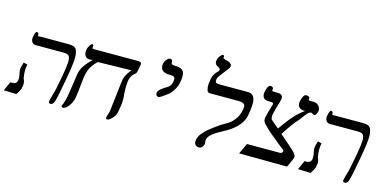

<svg xmlns="http://www.w3.org/2000/svg" viewBox="-89 -1370 3774 1891"><g transform="rotate(15 1798.0 -424.5)"><path d="M148 -237.5Q148 -203 156 -162Q169 -138.5 169 -109.5Q169 -99.5 166.5 -84.5Q162 -59.5 153.5 -41.8Q145 -24 125.5 4L-3.5 0L39 -93H66Q79 -93 92 -102.2Q105 -111.5 108.5 -129.5Q110.5 -139.5 110.5 -151.5Q110.5 -167.5 104.5 -195.5Q98.5 -223.5 98.5 -239Q98.5 -248 100 -258.5Q104 -278.5 112.5 -304L115.5 -314.5L154.5 -305.5Q148 -268.5 148 -237.5ZM136.5 -566.5Q136.5 -574 138 -581.5Q142.5 -606 148.8 -622.5Q155 -639 162.5 -639Q173 -639 179 -632.2Q185 -625.5 183 -616.5L182.5 -611.5Q181.5 -606.5 184.8 -604.5Q188 -602.5 195 -602.5Q198.5 -602.5 206.5 -603.5L217 -604H496Q528 -604 546.2 -597.8Q564.5 -591.5 573.5 -578.2Q582.5 -565 586.5 -542Q592 -524 592 -495Q592 -433 565.5 -283.5Q529.5 -76 511.5 -22.5Q498 10 476.5 10Q455.5 10 455.5 -7.5Q455.5 -11.5 456 -13.5Q457.5 -23 470 -68.5Q482 -107.5 491.8 -151.2Q501.5 -195 518 -286.5Q529.5 -352.5 532.8 -378.8Q536 -405 538 -437.5Q537 -466.5 531.5 -482Q526 -497.5 511.8 -504.2Q497.5 -511 469.5 -511H184.5Q163.5 -511 150 -526.5Q136.5 -542 136.5 -566.5Z M587.5 -0.5 591.5 -10Q611.5 -55 623 -126.5L641 -245L654 -335.5Q660.5 -381.5 686.5 -422.8Q712.5 -464 767 -515.5L734.5 -512Q708 -512 692.5 -529.8Q677 -547.5 677 -576Q677 -585 678.5 -594.5Q681 -610 689.2 -626.5Q697.5 -643 706.8 -654Q716 -665 722 -665Q728 -665 731.2 -660Q734.5 -655 734.5 -646.5Q734.5 -640 733.5 -636.5Q733 -635 733 -632Q733 -625.5 737.5 -623.2Q742 -621 753 -621H1198Q1217.5 -621 1226 -615.5Q1234.5 -610 1234.5 -598.5Q1234.5 -594 1234 -591.5L1222.5 -528.5Q1220.5 -513 1212 -499Q1165 -468 1154.5 -409.5Q1149.5 -378 1149.5 -327.5Q1149.5 -303.5 1151 -279.5Q1155.5 -251 1155.5 -216.5Q1155.5 -186.5 1152 -160.8Q1148.5 -135 1142.5 -102Q1143 -104.5 1139 -81.5Q1135.5 -61.5 1120.2 -39Q1105 -16.5 1086.2 -1.2Q1067.5 14 1053.5 14Q1047.5 14 1044 9.5Q1040.5 5 1040.5 -2.5Q1040.5 -6.5 1041 -8.5Q1041 -10 1047.5 -31.5Q1053 -40 1060 -75.5Q1063 -95 1070 -158Q1079.5 -246.5 1089 -324.5L1096 -381.5Q1101 -421.5 1116 -450.5Q1131 -479.5 1160.5 -515.5L818.5 -508.5Q789 -479 771.5 -454.5Q754 -430 743.2 -402Q732.5 -374 725.5 -333.5Q723.5 -323.5 723 -314.5Q722.5 -301 716.5 -252.5Q708.5 -164.5 699.5 -113.5Q694.5 -84.5 679 -54.5Q663.5 -24.5 642.8 -4.8Q622 15 601.5 15Q594.5 15 590.5 10Q586.5 5 587.5 -0.5Z M1576 -388.5Q1541 -361 1518.5 -346Q1496 -331 1483.5 -331Q1471.5 -331 1464.2 -339.8Q1457 -348.5 1457 -361.5Q1457 -366 1457.5 -368.5Q1460 -383.5 1473.5 -396.8Q1487 -410 1509 -425.5L1522.5 -435.5Q1548.5 -447 1565.5 -464.8Q1582.5 -482.5 1589 -517.5Q1591 -532.5 1591 -536.5Q1591 -552 1584 -559.2Q1577 -566.5 1564 -568.8Q1551 -571 1526 -571Q1487.5 -571 1464.8 -588.8Q1442 -606.5 1442 -639Q1442 -647.5 1443.5 -656.5Q1446.5 -673.5 1455.8 -689.5Q1465 -705.5 1476.8 -715.2Q1488.5 -725 1499.5 -725Q1510.5 -725 1517.5 -718.2Q1524.5 -711.5 1524.5 -701Q1524.5 -697.5 1524 -695.5Q1523.5 -694 1523.5 -691Q1523.5 -670 1562 -670Q1614 -670 1637.8 -651.2Q1661.5 -632.5 1661.5 -584.5Q1661.5 -560.5 1655.5 -527.5Q1649.5 -493.5 1632 -459.8Q1614.5 -426 1586.5 -396.5Z M2227 -192Q2164.5 -158.5 2130 -137.8Q2095.5 -117 2072 -93.5Q2048.5 -70 2044 -43.5Q2044 -43 2044.2 -38.2Q2044.5 -33.5 2044 -23.5Q2046.5 -19.5 2046.5 -11.5Q2046.5 -5.5 2046 -2.5Q2042 20.5 2028.5 33.2Q2015 46 1997 46Q1974.5 46 1962 32.5Q1949.5 19 1949.5 -3.5Q1949.5 -11.5 1951 -19.5Q1957 -54 1985 -87.8Q2013 -121.5 2045.2 -147.5Q2077.5 -173.5 2120 -203Q2125.5 -207 2135.2 -213.8Q2145 -220.5 2149.5 -224.5L2165 -233Q2201.5 -252.5 2230.2 -273.5Q2259 -294.5 2285.2 -331.8Q2311.5 -369 2321 -421.5Q2321.5 -425 2323.5 -436Q2325.5 -447 2325.5 -455.5Q2325.5 -475.5 2308.5 -486.2Q2291.5 -497 2245 -497H1963Q1950 -497 1941.5 -507.2Q1933 -517.5 1932 -535.5Q1928.5 -548 1928.5 -565Q1928.5 -590.5 1935 -626.5Q1939.5 -651 1945 -665.5Q1950.5 -680 1968 -704.5Q1985 -720 1991.5 -728.5Q1998 -737 1998 -747Q1998 -753 1994 -757Q1990 -761 1980.5 -768Q1960 -775.5 1951.2 -786.8Q1942.5 -798 1942.5 -815Q1942.5 -819.5 1944.5 -832.5Q1946.5 -844.5 1955.2 -859.2Q1964 -874 1974.8 -884.5Q1985.5 -895 1992.5 -895Q2005.5 -895 2005.5 -882Q2005.5 -879.5 2004.5 -874.5Q2004.5 -874 2005 -871Q2005.5 -868 2005 -863.5Q2007.5 -864.5 2012.5 -862.8Q2017.5 -861 2022.5 -856.5Q2049 -852 2065.2 -844.5Q2081.5 -837 2083.5 -830Q2088.5 -828 2091.5 -823Q2094.5 -818 2094.5 -810.5Q2094.5 -806 2094 -803.5Q2092.5 -794 2080.8 -777.5Q2069 -761 2044.5 -730.5Q2020.5 -701 2007.5 -682.5Q1994.5 -664 1992.5 -653.5Q1990.5 -642 1990.5 -632.5Q1990.5 -616 2000.2 -611Q2010 -606 2037.5 -606H2322.5Q2364 -606 2381.8 -580Q2399.5 -554 2399.5 -505.5Q2399.5 -462.5 2385.5 -385.5Q2366 -276.5 2227 -192Z M3015.5 -557Q3008.5 -557 3003 -559.2Q2997.5 -561.5 2991 -565.5Q2983 -571 2978 -571Q2962 -571 2944.8 -552.8Q2927.5 -534.5 2897.5 -494L2882 -472.5Q2818 -404 2749.5 -292L2849.5 -205.5Q2894 -167.5 2912.8 -146Q2931.5 -124.5 2931.5 -106.5Q2931.5 -102.5 2931 -100.5Q2928 -83.5 2891 -6.5L2886 4L2396.5 0L2447 -109H2785Q2794 -109 2801.2 -114.8Q2808.5 -120.5 2810.5 -129.5L2809.5 -142.5Q2801 -148 2750 -188.8Q2699 -229.5 2652.8 -268.8Q2606.5 -308 2596.5 -321Q2571.5 -343.5 2561.8 -358.2Q2552 -373 2552 -390.5Q2552 -395.5 2554 -409.5Q2559.5 -443.5 2592.5 -551.5Q2593 -553.5 2593 -556.5Q2593 -564 2587.2 -567Q2581.5 -570 2572 -570.5Q2562.5 -571 2538 -571Q2510.5 -571 2495.2 -586.5Q2480 -602 2480 -629Q2480 -638 2481.5 -647.5Q2495.5 -722 2525 -722Q2536.5 -722 2545.5 -715.2Q2554.5 -708.5 2553 -701.5L2551.5 -692.5Q2551 -690 2551 -686.5Q2551 -680 2555 -677.5Q2559 -675 2568.5 -675H2599.5Q2632 -675 2646.5 -665Q2661 -655 2661 -636Q2661 -626.5 2659 -618.5L2652 -588.5Q2624.5 -503 2615.5 -454.5Q2614 -446.5 2614 -438.5Q2614 -422 2620 -405.5Q2640.5 -387 2657.2 -372.5Q2674 -358 2703 -335.5Q2766 -427.5 2814.8 -481.2Q2863.5 -535 2918.5 -573.5L2906 -571Q2875.5 -571 2857.5 -586.8Q2839.5 -602.5 2839.5 -632Q2839.5 -640 2841 -649.5Q2845 -674 2857.5 -699Q2870 -724 2887.5 -724Q2897.5 -724 2906 -721Q2914.5 -718 2919.5 -713.5Q2924.5 -709 2924 -705.5L2922.5 -696.5Q2922 -694.5 2922 -692Q2922 -685 2927.2 -682.5Q2932.5 -680 2944.5 -680H2972.5Q2996 -680 3012.2 -669.8Q3028.5 -659.5 3036.5 -644Q3044.5 -628.5 3044.5 -613Q3044.5 -595.5 3035.2 -576.2Q3026 -557 3015.5 -557Z M3148 -237.5Q3148 -203 3156 -162Q3169 -138.5 3169 -109.5Q3169 -99.5 3166.5 -84.5Q3162 -59.5 3153.5 -41.8Q3145 -24 3125.5 4L2996.5 0L3039 -93H3066Q3079 -93 3092 -102.2Q3105 -111.5 3108.5 -129.5Q3110.5 -139.5 3110.5 -151.5Q3110.5 -167.5 3104.5 -195.5Q3098.5 -223.5 3098.5 -239Q3098.5 -248 3100 -258.5Q3104 -278.5 3112.5 -304L3115.5 -314.5L3154.5 -305.5Q3148 -268.5 3148 -237.5ZM3136.5 -566.5Q3136.5 -574 3138 -581.5Q3142.5 -606 3148.8 -622.5Q3155 -639 3162.5 -639Q3173 -639 3179 -632.2Q3185 -625.5 3183 -616.5L3182.5 -611.5Q3181.5 -606.5 3184.8 -604.5Q3188 -602.5 3195 -602.5Q3198.5 -602.5 3206.5 -603.5L3217 -604H3496Q3528 -604 3546.2 -597.8Q3564.5 -591.5 3573.5 -578.2Q3582.5 -565 3586.5 -542Q3592 -524 3592 -495Q3592 -433 3565.5 -283.5Q3529.5 -76 3511.5 -22.5Q3498 10 3476.5 10Q3455.5 10 3455.5 -7.5Q3455.5 -11.5 3456 -13.5Q3457.5 -23 3470 -68.5Q3482 -107.5 3491.8 -151.2Q3501.5 -195 3518 -286.5Q3529.5 -352.5 3532.8 -378.8Q3536 -405 3538 -437.5Q3537 -466.5 3531.5 -482Q3526 -497.5 3511.8 -504.2Q3497.5 -511 3469.5 -511H3184.5Q3163.5 -511 3150 -526.5Q3136.5 -542 3136.5 -566.5Z"/></g></svg>

Font: JuliaMono BoldItalic
Style: Regular
Weight: 700
Italic angle: -9°
Monospace: yes
Designer: cormullion
Foundry: corm
Version: Version 0.049; ttfautohint (v1.8.4)